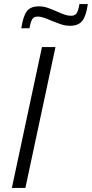

<svg xmlns="http://www.w3.org/2000/svg" viewBox="-20 -918 449 938"><path d="M38 0 185 -688H251L104 0ZM170 -887Q191 -887 211 -880.5Q231 -874 260 -861Q285 -850 298.5 -845.5Q312 -841 328 -841Q346 -841 354.5 -853.5Q363 -866 368 -898H409Q401 -840 382 -816Q363 -792 322 -792Q301 -792 283.5 -797.5Q266 -803 233 -816Q229 -818 214.5 -824Q200 -830 187.5 -833.5Q175 -837 164 -837Q146 -837 138 -825Q130 -813 124 -780H84Q93 -839 111 -863Q129 -887 170 -887Z"/></svg>

Font: Saira Semi Condensed Light
Style: Italic
Weight: 300
Width: 4
Italic angle: -12°
Designer: Hector Gatti with collaboration of the Omnibus-Type team
Foundry: Omnibus-Type
Version: Version 1.001; ttfautohint (v1.8)